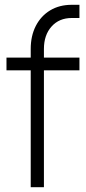

<svg xmlns="http://www.w3.org/2000/svg" viewBox="-20 -780 358 800"><path d="M108 0V-487H7V-540H108V-576Q108 -630.5 129.2 -672Q150.5 -713.5 189 -736.8Q227.5 -760 279 -760H311V-705H279Q226.5 -705 194.8 -669.5Q163 -634 163 -576V-540H311V-487H163V0Z"/></svg>

Font: Mohave Light Light
Style: Regular
Weight: 300
Version: Version 2.003